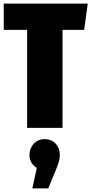

<svg xmlns="http://www.w3.org/2000/svg" viewBox="-20 -716 511 1075"><path d="M471.2 -695.8 451.2 -548.8H330.1V0H131.8V-548.8H1V-695.8ZM314.9 150.9Q314.9 171.4 309.8 188.7Q304.7 206.1 292 237.8L250 338.9H161.1L186 224.1Q145 198.7 145 150.9Q145 114.7 168.7 88.9Q192.4 63 230 63Q267.6 63 291.3 88.1Q314.9 113.3 314.9 150.9Z"/></svg>

Font: Fira Sans Compressed Heavy
Style: Regular
Weight: 900
Width: 1
Designer: Carrois Corporate & Edenspiekermann AG
Foundry: Carrois Corporate GbR & Edenspiekermann AG
Version: Version 4.203;PS 004.203;hotconv 1.0.88;makeotf.lib2.5.64775